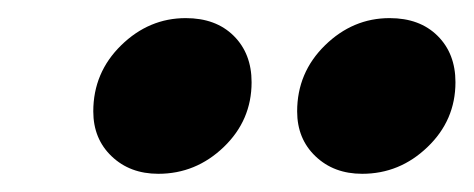

<svg xmlns="http://www.w3.org/2000/svg" viewBox="-20 -812 523 212"><path d="M154.8 -620.1Q123.5 -620.1 103.3 -639.4Q83 -658.7 83 -689Q83 -731.9 113.8 -762Q144.5 -792 185.1 -792Q218.3 -792 238 -772.5Q257.8 -752.9 257.8 -721.2Q257.8 -679.2 227.1 -649.7Q196.3 -620.1 154.8 -620.1ZM379.9 -620.1Q348.6 -620.1 328.4 -639.4Q308.1 -658.7 308.1 -689Q308.1 -731.9 338.9 -762Q369.6 -792 410.2 -792Q443.4 -792 463.1 -772.5Q482.9 -752.9 482.9 -721.2Q482.9 -679.2 452.1 -649.7Q421.4 -620.1 379.9 -620.1Z"/></svg>

Font: SVN-Poppins Black
Style: Italic
Weight: 900
Italic angle: -10°
Designer: Ninad Kale (Devanagari), Jonny Pinhorn (Latin)
Foundry: Indian Type Foundry
Version: Version 3.002 2017